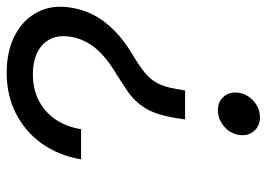

<svg xmlns="http://www.w3.org/2000/svg" viewBox="-130 -648 787 566"><g transform="rotate(-90 263.0 -365.5)"><path d="M193.4 -212.9 198.2 -244.1Q208 -301.3 227.5 -331.8Q247.1 -362.3 276.1 -382.1Q305.2 -401.9 342.3 -424.8Q385.7 -452.6 408.7 -483.9Q431.6 -515.1 437 -549.8Q442.9 -584 430.9 -609.1Q418.9 -634.3 392.1 -647.9Q365.2 -661.6 325.7 -661.6Q284.2 -661.6 250.7 -645Q217.3 -628.4 194.8 -596.9Q172.4 -565.4 164.6 -519.5H75.7Q87.4 -586.4 122.6 -635.5Q157.7 -684.6 211.2 -711.7Q264.6 -738.8 331.1 -738.8Q395 -738.8 441.4 -714.6Q487.8 -690.4 510 -647.5Q532.2 -604.5 522.9 -548.8Q514.6 -494.6 480.5 -450Q446.3 -405.3 390.6 -371.6Q354.5 -350.1 333 -333Q311.5 -315.9 300.3 -294.7Q289.1 -273.4 283.2 -238.3L278.8 -212.9ZM199.7 7.8Q173.8 7.8 158.7 -10.3Q143.6 -28.3 147.9 -54.2Q151.9 -80.6 173.3 -98.4Q194.8 -116.2 220.2 -116.2Q246.6 -116.2 261.2 -98.4Q275.9 -80.6 272 -54.2Q267.6 -28.3 246.8 -10.3Q226.1 7.8 199.7 7.8Z"/></g></svg>

Font: Inter 28pt
Style: Italic
Weight: 400
Italic angle: -9.3988°
Designer: Rasmus Andersson
Foundry: rsms
Version: Version 4.001;git-66647c0bb